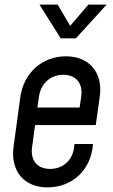

<svg xmlns="http://www.w3.org/2000/svg" viewBox="-20 -800 488 832"><path d="M309 -634 442 -780H363L284 -688L230 -780H151L243 -634ZM266 -556C163 -556 83 -485 68 -379L39 -166C24 -59 84 12 186 12C290 12 371 -60 382 -166L383 -176H303L301 -162C295 -107 254 -68 197 -68C141 -68 111 -106 119 -162L132 -258H395L412 -379C428 -485 367 -556 266 -556ZM332 -382 325 -334H142L149 -382C157 -438 199 -476 254 -476C310 -476 340 -438 332 -382Z"/></svg>

Font: Mohave
Style: Italic
Weight: 400
Italic angle: -8°
Designer: Gumpita Rahayu
Foundry: Tokotype
Version: Version 2.002;PS 002.002;hotconv 1.0.88;makeotf.lib2.5.64775